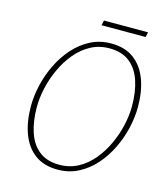

<svg xmlns="http://www.w3.org/2000/svg" viewBox="-116 -864 844 967"><g transform="rotate(15 306.0 -381.0)"><path d="M274 12Q202 12 155 -23Q108 -58 85 -120Q62 -182 62 -262Q62 -315 75 -372Q88 -429 114 -482.5Q140 -536 177.5 -578.5Q215 -621 264 -646.5Q313 -672 372 -672Q444 -672 491 -637Q538 -602 561 -540Q584 -478 584 -398Q584 -345 571 -288Q558 -231 532 -177.5Q506 -124 468.5 -81.5Q431 -39 382 -13.5Q333 12 274 12ZM276 -14Q330 -14 374 -38Q418 -62 451.5 -102.5Q485 -143 508 -193Q531 -243 542.5 -295Q554 -347 554 -394Q554 -468 535 -525Q516 -582 475.5 -614Q435 -646 370 -646Q316 -646 272 -622Q228 -598 194.5 -557.5Q161 -517 138 -467Q115 -417 103.5 -365Q92 -313 92 -266Q92 -192 111 -135Q130 -78 170.5 -46Q211 -14 276 -14ZM300 -748 306 -774H536L530 -748Z"/></g></svg>

Font: Source Sans 3 VF
Style: Italic
Weight: 200
Italic angle: -11°
Designer: Paul D. Hunt
Foundry: Adobe Systems Incorporated
Version: Version 3.042;hotconv 1.0.118;makeotfexe 2.5.65603